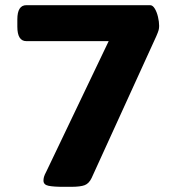

<svg xmlns="http://www.w3.org/2000/svg" viewBox="-20 -720 682 742"><path d="M225 2Q187 2 167.5 -2Q148 -6 148 -22Q148 -29 150 -36.5Q152 -44 159 -57L400 -561H82Q47 -561 47 -617V-645Q47 -700 82 -700H560Q570 -700 578 -687Q586 -674 590.5 -655Q595 -636 595 -620Q595 -611 593 -603.5Q591 -596 584 -580L334 -32Q324 -11 307.5 -4.5Q291 2 254 2Z"/></svg>

Font: Asap Expanded ExtraBold
Style: Regular
Weight: 800
Width: 7
Designer: Pablo Cosgaya
Foundry: Omnibus-Type
Version: Version 3.001; ttfautohint (v1.8.4.7-5d5b)